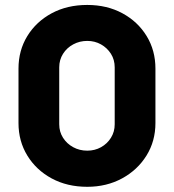

<svg xmlns="http://www.w3.org/2000/svg" viewBox="-20 -732 693 765"><path d="M327.6 12.3Q247.7 12.3 185.9 -21.1Q124.2 -54.5 88.9 -112.1Q53.7 -169.6 53.7 -241.7V-458.7Q53.7 -531 88.9 -588.4Q124.2 -645.8 185.9 -679.1Q247.7 -712.3 327.6 -712.3Q406.4 -712.3 467.9 -679Q529.3 -645.7 564.3 -588.3Q599.3 -531 599.3 -458.7V-241.7Q599.3 -169.7 563.7 -112.2Q528 -54.7 466.4 -21.2Q404.7 12.3 327.6 12.3ZM327.7 -131.7Q357.7 -131.7 382.4 -145.4Q407.2 -159.2 422.1 -183.1Q437 -207 437 -236.7V-463.7Q437 -494 422 -517.7Q407 -541.3 382.3 -555.2Q357.6 -569 327.8 -569Q297.3 -569 271.9 -555.3Q246.4 -541.7 231.2 -517.7Q216 -493.8 216 -463.7V-236.7Q216 -206.7 231.2 -183Q246.3 -159.3 271.7 -145.5Q297.1 -131.7 327.7 -131.7Z"/></svg>

Font: MuseoModerno Thin
Style: Regular
Weight: 100
Designer: Pablo Cosgaya, Héctor Gatti, Marcela Romero, and the Authors of The MuseoModerno Project.
Foundry: Omnibus-Type Team
Version: Version 1.003